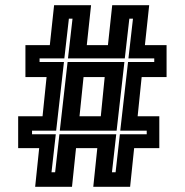

<svg xmlns="http://www.w3.org/2000/svg" viewBox="-20 -720 712 740"><path d="M115.5 0 131 -149H50V-272H144L159.5 -423H78V-546H172L188.5 -700H331L314.5 -546H396L412.5 -700H555L538.5 -546H622V-423H526L510.5 -272H594V-149H497L481.5 0H339.5L355 -149H273L257.5 0ZM178.5 -56H192.5L209 -202.5H428L411.5 -56H425.5L442 -202.5H545.5V-216.5H443.5L473.5 -481H574.5V-495H475L492.5 -648H478.5L461 -495H242L259.5 -648H245.5L228 -495H132.5V-481H226.5L196.5 -216.5H103.5V-202.5H195ZM210.5 -216.5 240.5 -481H459.5L429.5 -216.5ZM286.5 -272H368.5L383.5 -423H302Z"/></svg>

Font: Tourney Condensed Regular
Style: Bold
Weight: 700
Width: 3
Designer: Tyler Finck
Foundry: Etcetera Type Co
Version: Version 1.010; ttfautohint (v1.8.3)